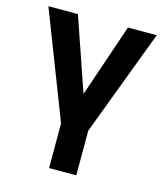

<svg xmlns="http://www.w3.org/2000/svg" viewBox="-107 -582 749 873"><g transform="rotate(15 267.0 -145.0)"><path d="M206 210V0L12.5 -500H151.5L270 -156L387 -500H522.5L334 0V210Z"/></g></svg>

Font: Geologica EX Med
Style: Regular
Weight: 500
Designer: Sindre Bremnes, Frode Helland
Foundry: Monokrom Skriftforlag AS
Version: Version 1.010;gftools[0.9.28]